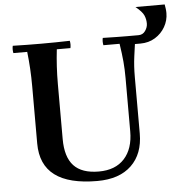

<svg xmlns="http://www.w3.org/2000/svg" viewBox="-58 -899 932 969"><g transform="rotate(-5 408.5 -414.0)"><path d="M396 15Q253 15 181.5 -38.5Q110 -92 110 -200V-490Q110 -535 107.5 -578.5Q105 -622 100 -665H30Q26 -684 30 -702Q65 -701 103 -700.5Q141 -700 175 -700Q210 -700 247.5 -700.5Q285 -701 319 -702Q323 -684 319 -665H250Q245 -622 242.5 -578.5Q240 -535 240 -490V-211Q240 -120 281 -76Q322 -32 408 -32Q492 -32 537.5 -82Q583 -132 583 -220V-490Q583 -535 579.5 -574Q576 -613 568 -665H486Q482 -684 486 -702Q524 -701 556.5 -700.5Q589 -700 608 -700Q617 -700 628.5 -700Q640 -700 651 -700Q662 -700 667 -700L673 -657H645Q640 -622 636.5 -595.5Q633 -569 631.5 -544.5Q630 -520 630 -490V-205Q630 -102 569 -43.5Q508 15 396 15ZM673 -657 667 -700Q689 -700 701.5 -718Q714 -736 714 -755Q714 -777 705.5 -796.5Q697 -816 664 -843H812Q814 -832 815.5 -821Q817 -810 817 -799Q817 -762 798.5 -729.5Q780 -697 747.5 -677Q715 -657 673 -657Z"/></g></svg>

Font: Poltawski Nowy SemiBold
Style: Regular
Weight: 600
Version: Version 1.001;gftools[0.9.25]